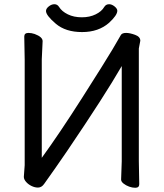

<svg xmlns="http://www.w3.org/2000/svg" viewBox="-20 -870 778 910"><path d="M621 20Q607 20 592 14.5Q577 9 565.5 0Q554 -9 554 -19L557 -105V-557Q477 -418 298 -154Q242 -72 189 2Q177 19 160 19Q145 19 129.5 11.5Q114 4 103.5 -8Q93 -20 93 -32L97 -87V-588L95 -697Q95 -714 115 -714Q129 -714 144 -709Q182 -695 182 -675L178 -589V-122Q261 -236 370.5 -408Q480 -580 513.5 -636.5Q547 -693 552.5 -703.5Q558 -714 578 -714Q595 -714 620 -705Q645 -696 645 -677L638 -640V-106L640 3Q640 20 621 20ZM369 -718Q291 -718 244.5 -757.5Q198 -797 198 -818Q198 -829 211 -839.5Q224 -850 238 -850Q252 -850 260 -837Q273 -816 301.5 -802Q330 -788 368 -788Q405 -788 433.5 -802Q462 -816 474 -837Q482 -850 497 -850Q510 -850 523 -839.5Q536 -829 536 -819Q536 -798 497 -762Q447 -718 369 -718Z"/></svg>

Font: LXGW WenKai Lite Medium
Style: Regular
Weight: 500
Designer: LXGW / Fontworks Inc.
Foundry: LXGW / Fontworks Inc.
Version: Version 1.511; March 25, 2025